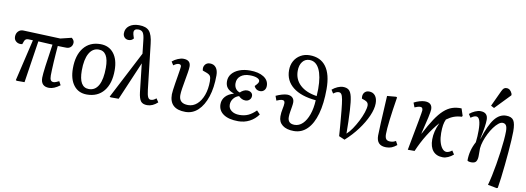

<svg xmlns="http://www.w3.org/2000/svg" viewBox="-73 -1273 5406 1975"><g transform="rotate(10 2630.5 -285.5)"><path d="M450 14Q363 14 363 -77Q363 -109 375 -201.5Q387 -294 408 -430Q371 -432 334 -434Q297 -436 259 -438L192 0H111L100 -5L202 -439Q182 -440 170.5 -440.5Q159 -441 152 -441Q123 -441 113 -414L101 -381Q65 -374 39.5 -392.5Q14 -411 14 -444Q14 -479 35.5 -501Q57 -523 91 -521L476 -506L591 -534Q618 -513 618 -488Q618 -460 600.5 -442Q583 -424 555 -424Q544 -424 518.5 -424.5Q493 -425 464 -426Q461 -389 457.5 -344.5Q454 -300 451.5 -255.5Q449 -211 447.5 -174.5Q446 -138 446 -115Q446 -81 455.5 -66.5Q465 -52 486 -52Q495 -52 512 -58.5Q529 -65 542 -72L563 -33Q501 14 450 14Z M844 14Q756 14 706.5 -50.5Q657 -115 657 -227Q657 -365 720 -443Q783 -521 894 -521Q983 -521 1033.5 -457Q1084 -393 1084 -280Q1084 -142 1020.5 -64Q957 14 844 14ZM855 -45Q921 -45 955.5 -108Q990 -171 990 -291Q990 -463 886 -463Q822 -463 786.5 -400Q751 -337 751 -221Q751 -45 855 -45Z M1474 14Q1428 14 1407.5 -12Q1387 -38 1379 -105L1346 -400L1342 -391L1175 0H1091L1080 -5L1336 -499L1321 -634Q1315 -693 1300 -715Q1285 -737 1251 -737Q1206 -737 1206 -699Q1206 -684 1217 -652L1222 -639Q1203 -613 1170 -613Q1144 -613 1127.5 -630Q1111 -647 1111 -673Q1111 -723 1149.5 -752.5Q1188 -782 1252 -782Q1325 -782 1358 -745Q1391 -708 1401 -614L1455 -142Q1461 -90 1471.5 -68.5Q1482 -47 1501 -47Q1517 -47 1529.5 -53Q1542 -59 1558 -72L1583 -34Q1531 14 1474 14Z M1873 14Q1706 14 1706 -140Q1706 -154 1710 -186Q1714 -218 1720.5 -258Q1727 -298 1733.5 -336.5Q1740 -375 1744 -402.5Q1748 -430 1748 -436Q1748 -460 1722 -460Q1700 -460 1668 -436L1645 -472Q1670 -494 1702.5 -507.5Q1735 -521 1760 -521Q1836 -521 1836 -453Q1836 -431 1829.5 -391Q1823 -351 1814.5 -304.5Q1806 -258 1799.5 -216Q1793 -174 1793 -147Q1793 -60 1889 -60Q1941 -60 1981.5 -96Q2022 -132 2045 -195Q2068 -258 2068 -339Q2068 -378 2057.5 -394.5Q2047 -411 2013 -423L1977 -436Q1968 -471 1986 -496Q2004 -521 2038 -521Q2079 -521 2101.5 -492Q2124 -463 2124 -411Q2124 -283 2092.5 -187.5Q2061 -92 2005 -39Q1949 14 1873 14Z M2425 14Q2326 14 2271 -23.5Q2216 -61 2216 -128Q2216 -174 2246.5 -208Q2277 -242 2332 -257V-259Q2284 -276 2262.5 -302.5Q2241 -329 2241 -372Q2241 -416 2268.5 -449.5Q2296 -483 2344.5 -502Q2393 -521 2455 -521Q2546 -521 2599.5 -487Q2653 -453 2653 -395Q2653 -366 2636.5 -348Q2620 -330 2593 -330Q2549 -330 2530 -372Q2552 -395 2559.5 -406.5Q2567 -418 2567 -428Q2567 -448 2538.5 -460Q2510 -472 2463 -472Q2403 -472 2367 -443.5Q2331 -415 2331 -366Q2331 -334 2347 -311Q2363 -288 2391 -280Q2405 -295 2424.5 -304.5Q2444 -314 2461 -314Q2488 -314 2504.5 -301Q2521 -288 2521 -266Q2521 -242 2504 -225.5Q2487 -209 2461 -209Q2423 -209 2390 -242Q2354 -231 2332.5 -202.5Q2311 -174 2311 -139Q2311 -100 2343 -76Q2375 -52 2426 -52Q2477 -52 2517 -70Q2557 -88 2598 -129L2633 -93Q2597 -42 2543 -14Q2489 14 2425 14Z M3006 14Q2930 14 2887.5 -19Q2845 -52 2845 -111Q2845 -150 2853.5 -189Q2862 -228 2862 -250Q2862 -280 2836 -280Q2813 -280 2776 -263L2759 -310Q2788 -324 2820.5 -333.5Q2853 -343 2875 -343Q2910 -343 2930 -325Q2950 -307 2950 -275Q2950 -258 2945.5 -230.5Q2941 -203 2936 -173.5Q2931 -144 2931 -119Q2931 -50 3003 -50Q3050 -50 3087 -86Q3124 -122 3147 -187Q3170 -252 3174 -337Q3018 -351 2934 -418Q2850 -485 2850 -594Q2850 -649 2873.5 -691Q2897 -733 2939 -757.5Q2981 -782 3034 -782Q3147 -782 3205.5 -702.5Q3264 -623 3264 -469Q3264 -318 3233.5 -209.5Q3203 -101 3145 -43.5Q3087 14 3006 14ZM3176 -381Q3179 -422 3179 -456Q3179 -590 3143 -662Q3107 -734 3040 -734Q2994 -734 2966.5 -698Q2939 -662 2939 -603Q2939 -514 3001 -456Q3063 -398 3176 -381Z M3536 11 3475 -15Q3473 -44 3471.5 -65.5Q3470 -87 3468 -112.5Q3466 -138 3462.5 -178Q3459 -218 3453 -283Q3446 -355 3439 -393Q3432 -431 3421.5 -445.5Q3411 -460 3394 -460Q3382 -460 3369.5 -455Q3357 -450 3338 -436L3315 -472Q3340 -494 3371 -507.5Q3402 -521 3428 -521Q3467 -521 3489 -502.5Q3511 -484 3522 -435.5Q3533 -387 3538 -296Q3541 -242 3543 -177.5Q3545 -113 3545 -54Q3573 -78 3601.5 -120Q3630 -162 3654.5 -210Q3679 -258 3694 -303Q3709 -348 3709 -378Q3709 -411 3670 -425L3639 -436Q3632 -474 3649.5 -497.5Q3667 -521 3700 -521Q3741 -521 3764 -492Q3787 -463 3787 -412Q3787 -354 3754.5 -280Q3722 -206 3665.5 -130Q3609 -54 3536 11Z M3970 14Q3869 14 3869 -91Q3869 -123 3874 -226.5Q3879 -330 3889 -508L3982 -516L3993 -511Q3970 -369 3958 -269Q3946 -169 3946 -120Q3946 -83 3959 -67.5Q3972 -52 4001 -52Q4019 -52 4031.5 -55.5Q4044 -59 4060 -68L4081 -29Q4053 -6 4027.5 4Q4002 14 3970 14Z M4563 14Q4496 14 4460 -28Q4424 -70 4424 -149Q4424 -192 4434.5 -234Q4445 -276 4467 -325Q4407 -257 4356.5 -175.5Q4306 -94 4266 0H4195Q4235 -210 4253.5 -312Q4272 -414 4272 -424Q4272 -457 4247 -457Q4222 -457 4187 -441L4169 -488Q4194 -502 4226 -511.5Q4258 -521 4282 -521Q4360 -521 4360 -450Q4360 -431 4345.5 -363.5Q4331 -296 4304 -189L4306 -188Q4356 -284 4398.5 -348Q4441 -412 4482.5 -449.5Q4524 -487 4568.5 -502Q4613 -517 4666 -515L4690 -442L4685 -431Q4639 -429 4602 -415.5Q4565 -402 4527 -374Q4514 -346 4508.5 -313Q4503 -280 4503 -229Q4503 -178 4514.5 -136.5Q4526 -95 4546 -71Q4566 -47 4591 -47Q4604 -47 4620 -54.5Q4636 -62 4647 -72L4672 -34Q4647 -12 4618 1Q4589 14 4563 14Z M5164 230 5070 212Q5082 170 5094.5 112Q5107 54 5118 -12Q5129 -78 5138 -143.5Q5147 -209 5152 -266Q5157 -323 5157 -362Q5157 -405 5145 -423.5Q5133 -442 5107 -442Q5088 -442 5064.5 -423Q5041 -404 5017.5 -372Q4994 -340 4974 -300.5Q4954 -261 4940.5 -220Q4927 -179 4924 -143Q4925 -94 4924 -59Q4923 -24 4910 -5Q4897 14 4861 14Q4845 14 4833 10.5Q4821 7 4819 2Q4819 -103 4871 -198Q4875 -230 4876.5 -261Q4878 -292 4878 -321Q4878 -460 4829 -460Q4805 -460 4773 -436L4750 -472Q4776 -494 4807 -507.5Q4838 -521 4863 -521Q4941 -521 4941 -444Q4941 -414 4933.5 -363.5Q4926 -313 4910 -242L4912 -241Q4959 -389 5010.5 -455Q5062 -521 5132 -521Q5188 -521 5209.5 -488.5Q5231 -456 5231 -373Q5231 -338 5227.5 -281Q5224 -224 5218.5 -156Q5213 -88 5205.5 -17.5Q5198 53 5190.5 116Q5183 179 5175 225ZM4994 -577 4960 -595 5036 -758Q5047 -782 5058 -791.5Q5069 -801 5087 -801Q5127 -801 5147 -750V-736Z"/></g></svg>

Font: Literata 12pt
Style: Italic
Weight: 400
Italic angle: -2°
Designer: Latin by Veronika Burian and Jose Scaglione. Greek by Irene Vlachou. Cyrillic by Vera Evstafieva
Foundry: TypeTogether
Version: Version 3.002